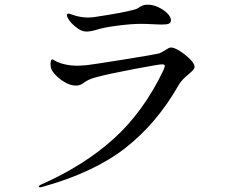

<svg xmlns="http://www.w3.org/2000/svg" viewBox="-20 -780 1040 821"><path d="M310 -660Q280 -682 269 -705Q266 -711 266 -716Q266 -718 268 -720Q270 -722 272 -722Q276 -722 285 -718.5Q294 -715 302 -713Q331 -705 356 -705Q376 -705 396 -709Q503 -725 551 -738Q568 -742 577 -750Q586 -755 593 -757.5Q600 -760 612 -760Q634 -760 657.5 -749Q681 -738 696 -722.5Q711 -707 711 -694Q711 -683 702.5 -679Q694 -675 670 -675Q653 -675 641 -676Q607 -678 582 -678Q540 -678 480 -670Q420 -662 394 -653Q367 -645 350 -645Q330 -645 310 -660ZM146 17Q146 14 154 10Q338 -71 466 -186.5Q594 -302 679 -480Q685 -496 685 -497Q685 -505 673 -505Q660 -505 552 -484.5Q444 -464 396 -451Q372 -445 360 -439Q348 -433 341 -428Q334 -423 331 -421Q319 -414 304 -414Q280 -414 252.5 -431Q225 -448 206 -473Q196 -486 196 -507Q196 -515 198 -520.5Q200 -526 204 -526Q206 -526 212.5 -522Q219 -518 225 -515Q238 -509 261 -504Q284 -499 314 -499Q324 -499 348 -501Q376 -504 506.5 -525Q637 -546 658 -551Q669 -554 689 -567Q692 -569 699 -573Q706 -577 711 -577Q725 -577 749.5 -561.5Q774 -546 793 -526.5Q812 -507 812 -495Q812 -488 806 -481Q800 -474 787 -463Q758 -440 745 -418Q650 -251 514.5 -146Q379 -41 158 20L151 21Q146 21 146 17Z"/></svg>

Font: Shippori Mincho B1 Medium
Style: Regular
Weight: 500
Designer: FONTDASU
Foundry: FONTDASU / Google Inc. / but / Adobe
Version: Version 3.110; ttfautohint (v1.8.3)